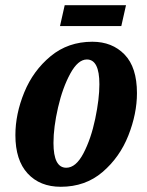

<svg xmlns="http://www.w3.org/2000/svg" viewBox="-20 -706 563 736"><path d="M39 -188Q39 -269 73 -352Q107 -435 174 -490.5Q241 -546 334 -546Q410 -546 457.5 -497Q505 -448 505 -349Q505 -270 472 -186.5Q439 -103 373 -46.5Q307 10 213 10Q133 10 86 -41Q39 -92 39 -188ZM361 -383Q361 -478 313 -478Q279 -478 249.5 -424Q220 -370 202.5 -294Q185 -218 185 -158Q185 -63 234 -63Q271 -63 300 -118.5Q329 -174 345 -250.5Q361 -327 361 -383ZM228 -686H463L445 -606H210Z"/></svg>

Font: Noto Serif CondExtraBold
Style: Italic
Weight: 800
Width: 3
Italic angle: -12°
Designer: Monotype Design Team
Foundry: Monotype Imaging Inc.
Version: Version 1.001